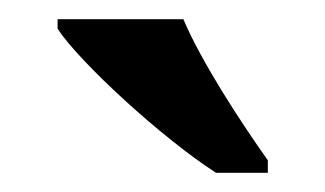

<svg xmlns="http://www.w3.org/2000/svg" viewBox="-20 -786 339 200"><path d="M205 -606H259V-619C232 -657 190 -721 171 -766H40V-756C63 -721 149 -642 205 -606Z"/></svg>

Font: Noto Serif Armenian SemiCondensed SemiBold
Style: Regular
Weight: 600
Width: 4
Designer: Monotype Design Team
Foundry: Monotype Imaging Inc.
Version: Version 2.008